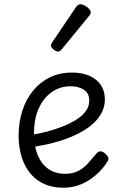

<svg xmlns="http://www.w3.org/2000/svg" viewBox="-20 -858 566 897"><path d="M277 19Q209 19 162 -12Q115 -43 91 -98.5Q67 -154 67 -225Q67 -287 84.5 -341Q102 -395 135 -435Q168 -475 213.5 -497Q259 -519 317 -519Q364 -519 398.5 -503.5Q433 -488 451.5 -460Q470 -432 470 -394Q470 -356 451 -324Q432 -292 399 -267Q366 -242 322.5 -223Q279 -204 229.5 -191Q180 -178 128 -171L126 -228Q161 -233 199 -243Q237 -253 272.5 -267Q308 -281 336 -298.5Q364 -316 380.5 -338.5Q397 -361 397 -388Q397 -422 372.5 -438.5Q348 -455 308 -455Q274 -455 243.5 -440.5Q213 -426 189.5 -398Q166 -370 152.5 -329.5Q139 -289 139 -237Q139 -173 157.5 -130.5Q176 -88 208.5 -67Q241 -46 283 -46Q321 -46 347 -60Q373 -74 392.5 -96.5Q412 -119 430 -140Q440 -152 450.5 -151Q461 -150 471 -141Q482 -132 485.5 -123Q489 -114 482 -103Q459 -67 427 -39.5Q395 -12 357.5 3.5Q320 19 277 19ZM251 -617Q242 -617 230 -627Q218 -637 218 -645Q218 -648 219 -651Q220 -654 223 -659L336 -826Q340 -832 345 -835Q350 -838 356 -838Q365 -838 376 -832Q387 -826 395.5 -817Q404 -808 404 -801Q404 -795 402 -791.5Q400 -788 394 -781L268 -627Q258 -617 251 -617Z"/></svg>

Font: Playwrite GB S Light
Style: Regular
Weight: 300
Designer: Veronika Burian, José Scaglione
Foundry: TypeTogether
Version: Version 1.002